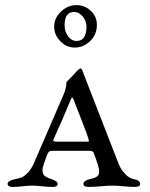

<svg xmlns="http://www.w3.org/2000/svg" viewBox="-20 -732 589 755"><path d="M234 -633Q234 -608 247.5 -589.5Q261 -571 281 -571Q320 -571 320 -627Q320 -649 305.5 -667Q291 -685 271 -685Q234 -685 234 -633ZM361 -634Q361 -596 334.5 -570.5Q308 -545 274 -545Q241 -545 217 -570Q193 -595 193 -628Q193 -661 220 -686.5Q247 -712 280 -712Q313 -712 337 -689.5Q361 -667 361 -634ZM257 -337Q229 -269 191 -185Q188 -179 191 -177Q194 -175 204 -175H320Q324 -175 326 -175Q328 -175 329 -176Q330 -177 329.5 -179Q329 -181 328 -185Q324 -201 298.5 -265.5Q273 -330 271 -337Q268 -345 266 -347Q264 -349 262 -347Q260 -345 257 -337ZM508 -27Q531 -23 531 -9Q531 3 511 3Q491 3 465.5 0.5Q440 -2 423 -2Q406 -2 377 0.5Q348 3 328 3Q308 3 308 -9Q308 -21 331 -27Q348 -31 354 -33.5Q360 -36 365 -41.5Q370 -47 370 -58Q370 -75 348 -132Q346 -139 329 -139H183Q172 -139 167 -127Q147 -76 147 -65Q147 -47 156 -40Q165 -33 184 -27Q207 -19 207 -9Q207 3 187 3Q167 3 145 0.5Q123 -2 106 -2Q89 -2 69.5 0.5Q50 3 30 3Q10 3 10 -9Q10 -20 33 -26Q55 -31 64 -34Q73 -37 88 -51.5Q103 -66 114 -92L230 -360Q236 -374 238.5 -386Q241 -398 241 -403.5Q241 -409 242 -410Q269 -437 281 -451Q292 -463 297 -463Q301 -463 304 -454L439 -107Q447 -85 454 -72Q461 -59 475 -45Q489 -31 508 -27Z"/></svg>

Font: EB Garamond SC 12
Style: Regular
Weight: 400
Version: Version 0.016 ; ttfautohint (v0.97) -l 8 -r 50 -G 200 -x 0 -